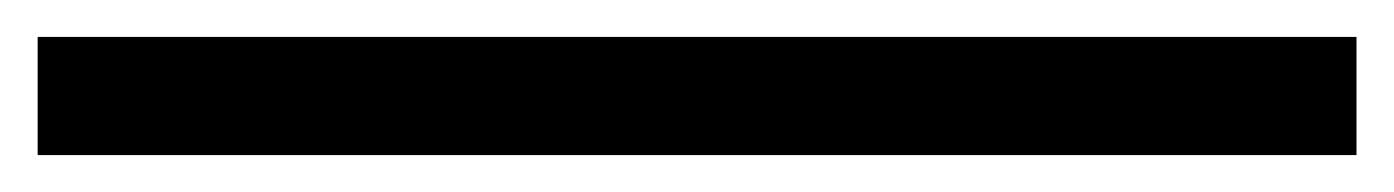

<svg xmlns="http://www.w3.org/2000/svg" viewBox="-29 73 748 103"><path d="M698.7 92.8V156.2H-8.8V92.8Z"/></svg>

Font: Arbutus Slab
Style: Regular
Weight: 400
Version: Version 1.002; ttfautohint (v0.92) -l 10 -r 16 -G 200 -x 7 -